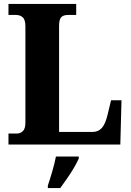

<svg xmlns="http://www.w3.org/2000/svg" viewBox="-20 -734 664 975"><path d="M23 0V-56H67Q83 -56 96 -68Q109 -80 109 -112V-600Q109 -634 95.5 -646Q82 -658 62 -658H23V-714H367V-658H325Q301 -658 290.5 -646Q280 -634 280 -603V-64H450Q479 -64 497 -84Q515 -104 526 -150L544 -225H597L591 0ZM223 208Q233 179 245.5 136Q258 93 264 61H380V71Q371 92 355 119Q339 146 320.5 172.5Q302 199 286 221H223Z"/></svg>

Font: Noto Serif Thai SemiCondensed ExtraBold
Style: Regular
Weight: 800
Width: 4
Designer: Monotype Design Team
Foundry: Monotype Imaging Inc.
Version: Version 2.002; ttfautohint (v1.8.4.7-5d5b)